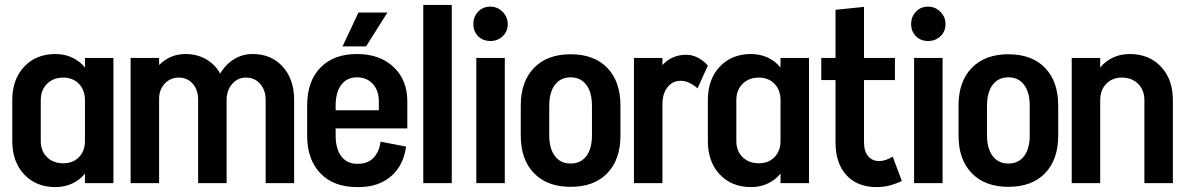

<svg xmlns="http://www.w3.org/2000/svg" viewBox="-20 -746 4827 782"><path d="M326 -510H442V0H326V-39Q305 -13 274 1.5Q243 16 206 16Q127 16 78.5 -35.5Q30 -87 30 -172V-338Q30 -423 78.5 -474.5Q127 -526 206 -526Q243 -526 274 -511.5Q305 -497 326 -471ZM326 -172V-338Q326 -379 301.5 -404.5Q277 -430 238 -430Q197 -430 171.5 -404.5Q146 -379 146 -338V-172Q146 -131 171.5 -106Q197 -81 238 -81Q277 -81 301.5 -106Q326 -131 326 -172Z M1178 -339V0H1062V-339Q1062 -379 1039.5 -404.5Q1017 -430 982 -430Q948 -430 925.5 -404Q903 -378 903 -339V0H787V-339Q787 -380 765 -405Q743 -430 708 -430Q674 -430 651 -405.5Q628 -381 628 -343V0H512V-510H628V-481Q673 -526 735 -526Q782 -526 819 -505Q856 -484 877 -446Q898 -483 932.5 -504.5Q967 -526 1009 -526Q1085 -526 1131.5 -474.5Q1178 -423 1178 -339Z M1639 -223H1347V-195Q1347 -140 1370 -109.5Q1393 -79 1434 -79H1440Q1478 -79 1501.5 -103.5Q1525 -128 1530 -169L1634 -149Q1623 -71 1572 -27.5Q1521 16 1441 16H1434Q1339 16 1285 -40Q1231 -96 1231 -194V-316Q1231 -415 1285 -470.5Q1339 -526 1434 -526Q1527 -526 1583 -473Q1639 -420 1639 -334ZM1523 -297V-333Q1523 -377 1498.5 -404Q1474 -431 1434 -431Q1393 -431 1370 -400.5Q1347 -370 1347 -316V-297ZM1558 -695 1471 -557H1375L1440 -695Z M1820 0H1704V-726H1820Z M2036 0H1920V-510H2036ZM1908 -648Q1908 -678 1927.5 -698.5Q1947 -719 1977 -719Q2006 -719 2027 -698Q2048 -677 2048 -648Q2048 -618 2027.5 -598.5Q2007 -579 1977 -579Q1947 -579 1927.5 -598.5Q1908 -618 1908 -648Z M2507 -194Q2507 -96 2453.5 -40.5Q2400 15 2304 15Q2209 15 2155 -40.5Q2101 -96 2101 -194V-316Q2101 -414 2155 -469.5Q2209 -525 2304 -525Q2400 -525 2453.5 -469.5Q2507 -414 2507 -316ZM2391 -315Q2391 -370 2368 -400.5Q2345 -431 2304 -431Q2263 -431 2240 -400.5Q2217 -370 2217 -315V-195Q2217 -141 2240 -110.5Q2263 -80 2304 -80Q2345 -80 2368 -110Q2391 -140 2391 -195Z M2863 -479 2821 -386Q2806 -400 2788 -408.5Q2770 -417 2753 -417Q2719 -417 2698.5 -390.5Q2678 -364 2678 -321V0H2562V-510H2678V-481Q2717 -523 2775 -523Q2799 -523 2822.5 -511Q2846 -499 2863 -479Z M3159 -510H3275V0H3159V-39Q3138 -13 3107 1.5Q3076 16 3039 16Q2960 16 2911.5 -35.5Q2863 -87 2863 -172V-338Q2863 -423 2911.5 -474.5Q2960 -526 3039 -526Q3076 -526 3107 -511.5Q3138 -497 3159 -471ZM3159 -172V-338Q3159 -379 3134.5 -404.5Q3110 -430 3071 -430Q3030 -430 3004.5 -404.5Q2979 -379 2979 -338V-172Q2979 -131 3004.5 -106Q3030 -81 3071 -81Q3110 -81 3134.5 -106Q3159 -131 3159 -172Z M3653 -9Q3602 16 3551 16Q3472 16 3427.5 -32.5Q3383 -81 3383 -166V-420H3325V-510H3383V-706L3499 -718V-510H3625V-420H3499V-167Q3499 -131 3515.5 -110.5Q3532 -90 3561 -90Q3586 -90 3616 -108Z M3819 0H3703V-510H3819ZM3691 -648Q3691 -678 3710.5 -698.5Q3730 -719 3760 -719Q3789 -719 3810 -698Q3831 -677 3831 -648Q3831 -618 3810.5 -598.5Q3790 -579 3760 -579Q3730 -579 3710.5 -598.5Q3691 -618 3691 -648Z M4290 -194Q4290 -96 4236.5 -40.5Q4183 15 4087 15Q3992 15 3938 -40.5Q3884 -96 3884 -194V-316Q3884 -414 3938 -469.5Q3992 -525 4087 -525Q4183 -525 4236.5 -469.5Q4290 -414 4290 -316ZM4174 -315Q4174 -370 4151 -400.5Q4128 -431 4087 -431Q4046 -431 4023 -400.5Q4000 -370 4000 -315V-195Q4000 -141 4023 -110.5Q4046 -80 4087 -80Q4128 -80 4151 -110Q4174 -140 4174 -195Z M4757 0H4641V-338Q4641 -379 4615.5 -404.5Q4590 -430 4549 -430Q4510 -430 4485.5 -404.5Q4461 -379 4461 -338V0H4345V-510H4461V-471Q4482 -497 4513 -511.5Q4544 -526 4581 -526Q4660 -526 4708.5 -474.5Q4757 -423 4757 -339Z"/></svg>

Font: Akshar Medium
Style: Regular
Weight: 500
Designer: Tall Chai
Foundry: Tall Chai
Version: Version 1.000